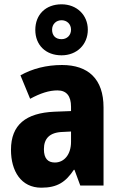

<svg xmlns="http://www.w3.org/2000/svg" viewBox="-20 -862 560 892"><path d="M266 -605C337 -605 388 -655 388 -724C388 -793 336 -842 266 -842C192 -842 144 -794 144 -723C144 -653 192 -605 266 -605ZM266 -680C237 -680 222 -698 222 -724C222 -750 241 -768 266 -768C291 -768 310 -750 310 -724C310 -698 291 -680 266 -680ZM268 -560C196 -560 130 -543 75 -512L120 -403C168 -429 208 -442 247 -442C289 -442 310 -416 310 -366V-346L232 -343C101 -337 31 -283 31 -166C31 -67 78 10 172 10C246 10 285 -16 323 -73H326L353 0H461V-363C461 -495 390 -560 268 -560ZM271 -249 310 -251V-203C310 -144 278 -107 235 -107C203 -107 184 -125 184 -169C184 -218 210 -247 271 -249Z"/></svg>

Font: Noto Sans Gujarati Condensed ExtraBold
Style: Regular
Weight: 800
Width: 3
Designer: Jelle Bosma - Monotype Design Team, Universal Thirst
Foundry: Monotype Imaging Inc.
Version: Version 2.106